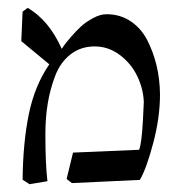

<svg xmlns="http://www.w3.org/2000/svg" viewBox="-20 -470 448 498"><path d="M51.8 -449.7Q107.4 -417 140.1 -343.3Q142.6 -346.7 146.7 -352.8Q150.9 -358.9 164.3 -374.5Q177.7 -390.1 190.7 -401.9Q203.6 -413.6 221.9 -423.3Q240.2 -433.1 256.3 -433.1Q291.5 -433.1 318.6 -415Q345.7 -397 361.6 -366.5Q377.4 -335.9 386 -300.5Q394.5 -265.1 395 -225.6Q395 -165 377.4 -98.9Q359.9 -32.7 342.8 -3.4L166.5 4.9L152.8 -5.9L169.4 -74.2L340.8 -81.5Q347.2 -96.2 350.6 -155.8L353 -205.6Q351.6 -240.2 335.9 -272.7Q320.3 -305.2 290.8 -327.4Q261.2 -349.6 225.6 -349.6Q189.5 -349.6 163.1 -329.1Q136.7 -308.6 123.3 -273.7Q109.9 -238.8 103.8 -201.4Q97.7 -164.1 97.7 -122.6Q97.7 -44.9 103 0L56.6 7.8L38.6 -3.9Q39.6 -99.6 54.7 -173.6Q69.8 -247.6 107.9 -303.2L35.2 -363.3L38.6 -439.9Z"/></svg>

Font: Neuton
Style: Regular
Weight: 400
Designer: Brian M Zick
Version: Version 1.3